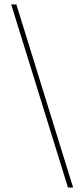

<svg xmlns="http://www.w3.org/2000/svg" viewBox="-20 -765 376 856"><path d="M306 71H283L30 -745H53Z"/></svg>

Font: DM Sans 24pt Thin
Style: Regular
Weight: 250
Designer: Colophon Foundry, Jonny Pinhorn
Foundry: Colophon Foundry
Version: Version 4.004;gftools[0.9.30]